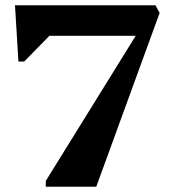

<svg xmlns="http://www.w3.org/2000/svg" viewBox="-20 -710 646 730"><path d="M346 0H154V-22L496 -574H168L72 -476H50L37 -690H571L587 -661Z"/></svg>

Font: Platypi SemiBold
Style: Regular
Weight: 600
Designer: David Sargent
Foundry: Bolt Cutter Type
Version: Version 1.200; ttfautohint (v1.8.4.7-5d5b)